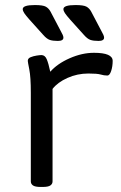

<svg xmlns="http://www.w3.org/2000/svg" viewBox="-20 -738 478 760"><path d="M141 2Q119 2 110.5 -4Q102 -10 102 -20V-371Q102 -433 96 -463Q90 -493 90 -497Q90 -507 101 -511.5Q112 -516 125 -518Q138 -520 144 -520Q158 -520 165 -503.5Q172 -487 179 -454Q207 -486 256 -507.5Q305 -529 352 -529Q426 -529 426 -497Q426 -475 420 -457Q414 -439 405 -439Q392 -439 378.5 -443Q365 -447 330 -447Q286 -447 247 -429.5Q208 -412 188 -386V-20Q188 -10 179.5 -4Q171 2 149 2ZM370 -576Q350 -576 338 -580Q326 -584 312 -600L258 -660Q243 -677 237 -686Q231 -695 231 -702Q231 -718 279 -718Q311 -718 322.5 -711.5Q334 -705 341 -692L381 -616Q386 -607 389 -600.5Q392 -594 392 -589Q392 -576 370 -576ZM209 -576Q189 -576 177 -580Q165 -584 151 -600L97 -660Q82 -677 76 -686Q70 -695 70 -702Q70 -718 118 -718Q150 -718 161.5 -711.5Q173 -705 180 -692L220 -616Q225 -607 228 -600.5Q231 -594 231 -589Q231 -576 209 -576Z"/></svg>

Font: Asap Expanded
Style: Regular
Weight: 400
Width: 7
Designer: Pablo Cosgaya
Foundry: Omnibus-Type
Version: Version 3.001; ttfautohint (v1.8.4.7-5d5b)